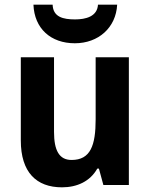

<svg xmlns="http://www.w3.org/2000/svg" viewBox="-20 -791 642 821"><path d="M481 -771H399C396 -720 346 -708 301 -708C250 -708 207 -718 205 -771H123C127 -669 197 -606 300 -606C401 -606 476 -673 481 -771ZM531 -546H389V-281C389 -169 367 -107 286 -107C233 -107 211 -148 211 -227V-546H69V-190C69 -55 135 10 245 10C309 10 365 -15 396 -70H403L422 0H531Z"/></svg>

Font: Noto Sans Sinhala UI SemiCondensed
Style: Bold
Weight: 700
Width: 4
Designer: Jelle Bosma - Monotype Design Team
Foundry: Monotype Imaging Inc.
Version: Version 2.006